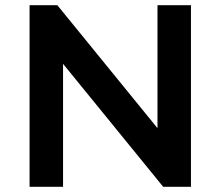

<svg xmlns="http://www.w3.org/2000/svg" viewBox="-20 -720 850 740"><path d="M94 0V-700H201L587 -226V-700H716V0H609L223 -474V0Z"/></svg>

Font: Montserrat Thin SemiBold
Style: Regular
Weight: 600
Version: Version 9.000